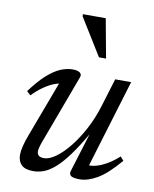

<svg xmlns="http://www.w3.org/2000/svg" viewBox="-79 -730 641 800"><g transform="rotate(10 242.0 -330.0)"><path d="M270.5 -17.5 325 -194.5H328.5Q291.5 -130 261.8 -89.5Q232 -49 207 -27.5Q182 -6 160 2Q138 10 116 10Q81.5 10 66 -5.5Q50.5 -21 50.5 -47.5Q50.5 -63.5 55.8 -85Q61 -106.5 71.5 -134L167.5 -390.5L180.5 -370Q163.5 -371 141.2 -362.8Q119 -354.5 95.5 -338.2Q72 -322 50 -299L33.5 -314Q68.5 -361 98.2 -387.5Q128 -414 154.5 -425Q181 -436 205 -436Q226 -436 235.8 -428.8Q245.5 -421.5 240.5 -408.5L129.5 -110Q126 -99.5 123.8 -90.8Q121.5 -82 121.5 -75Q121.5 -63.5 128.5 -57.2Q135.5 -51 151.5 -51Q172.5 -51 199.8 -70.2Q227 -89.5 255.2 -124.2Q283.5 -159 308.8 -206.2Q334 -253.5 351 -309.5L386.5 -426H454L337 -40L337.5 -54.5Q354 -52.5 375.2 -59Q396.5 -65.5 419.8 -79.5Q443 -93.5 465 -113.5L479 -97.5Q426 -35.5 386.2 -12.8Q346.5 10 313 10Q285.5 10 276 3.2Q266.5 -3.5 270.5 -17.5ZM334 -504.5H304L207 -661.5V-670H303.5Z"/></g></svg>

Font: Newsreader 16pt
Style: Italic
Weight: 400
Italic angle: -17°
Designer: Hugues Gentile
Foundry: Production Type
Version: Version 1.003